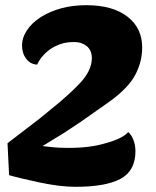

<svg xmlns="http://www.w3.org/2000/svg" viewBox="-20 -700 601 740"><path d="M9 -148 134 -244 212 -308Q252 -342 281 -372Q334 -425 334 -476Q334 -506 314.5 -522Q295 -538 266.5 -538Q238 -538 217.5 -531.5Q197 -525 179 -514Q141 -489 123 -451Q98 -452 81.5 -473Q65 -494 65 -524.5Q65 -555 84 -583.5Q103 -612 137 -634Q211 -680 312.5 -680Q414 -680 471 -636Q528 -592 528 -517Q528 -461 500.5 -410Q473 -359 400 -307L292 -231L227 -188L144 -137L179 -133Q203 -130 245 -130Q287 -130 322 -134.5Q357 -139 387 -148Q453 -166 474 -191Q485 -183 493.5 -162.5Q502 -142 502 -117Q502 -42 445 -11Q388 20 271 20Q210 20 129 2.5Q48 -15 15 -25Z"/></svg>

Font: Sansita One
Style: Regular
Weight: 400
Designer: Pablo Cosgaya
Foundry: Omnibus-Type
Version: Version 1.001